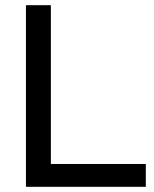

<svg xmlns="http://www.w3.org/2000/svg" viewBox="-20 -720 594 740"><path d="M542 0H80V-700H176V-88H542Z"/></svg>

Font: Rilu
Style: Bold
Weight: 500
Designer: Alí Sinisterra
Foundry: Alí Sinisterra
Version: ""